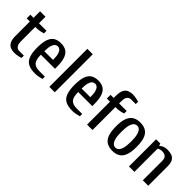

<svg xmlns="http://www.w3.org/2000/svg" viewBox="123 -1595 2500 2500"><g transform="rotate(45 1372.5 -345.0)"><path d="M223 10Q183 10 150 -3.5Q117 -17 97.5 -53.5Q78 -90 78 -160V-422H20V-490H78V-610H178V-490H317V-442Q295 -435 260.5 -428.5Q226 -422 193 -422H178V-160Q178 -117 189 -94Q200 -71 216 -62Q232 -53 247 -53H337V-10Q325 -5 304 -0.5Q283 4 261.5 7Q240 10 223 10Z M600 10Q525 10 477.5 -14Q430 -38 407.5 -95Q385 -152 385 -250Q385 -348 406 -405Q427 -462 467 -486Q507 -510 565 -510Q624 -510 664 -486Q704 -462 724.5 -405Q745 -348 745 -250V-218H485Q485 -125 517 -89Q549 -53 620 -53H724V-10Q702 -3 667.5 3.5Q633 10 600 10ZM485 -282H645Q645 -349 634 -385.5Q623 -422 605 -437Q587 -452 565 -452Q544 -452 525.5 -437Q507 -422 496 -385.5Q485 -349 485 -282Z M859 0V-700H959V0Z M1287 10Q1212 10 1164.5 -14Q1117 -38 1094.5 -95Q1072 -152 1072 -250Q1072 -348 1093 -405Q1114 -462 1154 -486Q1194 -510 1252 -510Q1311 -510 1351 -486Q1391 -462 1411.5 -405Q1432 -348 1432 -250V-218H1172Q1172 -125 1204 -89Q1236 -53 1307 -53H1411V-10Q1389 -3 1354.5 3.5Q1320 10 1287 10ZM1172 -282H1332Q1332 -349 1321 -385.5Q1310 -422 1292 -437Q1274 -452 1252 -452Q1231 -452 1212.5 -437Q1194 -422 1183 -385.5Q1172 -349 1172 -282Z M1554 0V-422H1496V-490H1554V-530Q1554 -600 1573.5 -636.5Q1593 -673 1626 -686.5Q1659 -700 1699 -700Q1716 -700 1737.5 -697Q1759 -694 1780 -689.5Q1801 -685 1813 -680V-637H1726Q1709 -637 1692.5 -628.5Q1676 -620 1665 -596.5Q1654 -573 1654 -530V-490H1793V-442Q1771 -435 1736.5 -428.5Q1702 -422 1669 -422H1654V0Z M2026 10Q1965 10 1922.5 -15Q1880 -40 1858 -97Q1836 -154 1836 -250Q1836 -347 1858 -403.5Q1880 -460 1922.5 -485Q1965 -510 2026 -510Q2088 -510 2130.5 -485Q2173 -460 2194.5 -403.5Q2216 -347 2216 -250Q2216 -154 2194.5 -97Q2173 -40 2130.5 -15Q2088 10 2026 10ZM2026 -48Q2051 -48 2071 -65.5Q2091 -83 2103.5 -127Q2116 -171 2116 -250Q2116 -329 2103.5 -373Q2091 -417 2071 -434.5Q2051 -452 2026 -452Q2002 -452 1981.5 -434.5Q1961 -417 1948.5 -373Q1936 -329 1936 -250Q1936 -171 1948.5 -127Q1961 -83 1981.5 -65.5Q2002 -48 2026 -48Z M2325 0V-500H2403L2412 -470H2417Q2435 -488 2462.5 -499Q2490 -510 2525 -510Q2571 -510 2606 -497.5Q2641 -485 2660.5 -451.5Q2680 -418 2680 -357V0H2580V-357Q2580 -410 2553.5 -428.5Q2527 -447 2490 -447Q2471 -447 2453 -441Q2435 -435 2425 -427V0Z"/></g></svg>

Font: Cuprum Medium
Style: Regular
Weight: 500
Designer: Jovanny Lemonad
Foundry: Jovanny Lemonad
Version: Version 3.000